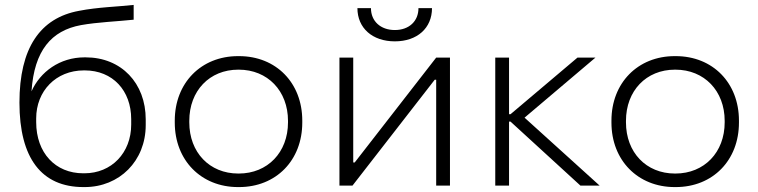

<svg xmlns="http://www.w3.org/2000/svg" viewBox="-20 -754 3081 780"><path d="M319 6H324C465 6 572 -100 572 -246V-269C572 -416 473 -521 328 -521H323C223 -521 143 -462 108 -383C119 -549 189 -630 309 -652C376 -664 458 -667 523 -674V-734C462 -727 377 -725 301 -710C143 -681 59 -559 59 -337C59 -111 149 6 319 6ZM318 -50C205 -50 127 -133 127 -258V-273C127 -384 207 -468 321 -468H324C438 -468 513 -386 513 -270V-248C513 -133 433 -50 323 -50Z M947 6H951C1102 6 1208 -103 1208 -256V-264C1208 -417 1102 -526 951 -526H947C797 -526 690 -417 690 -264V-256C690 -103 797 6 947 6ZM948 -49C831 -49 749 -135 749 -257V-263C749 -385 831 -471 948 -471H950C1067 -471 1150 -385 1150 -263V-257C1150 -135 1067 -49 950 -49Z M1432 -721C1432 -640 1493 -586 1584 -586C1675 -586 1735 -640 1735 -721H1680C1680 -668 1642 -632 1584 -632C1526 -632 1487 -668 1487 -721ZM1359 0H1412L1746 -430H1752V0H1808V-520H1752L1421 -94H1415V-520H1359Z M1992 0H2048V-260H2054L2338 0H2416L2111 -276L2399 -520H2326L2054 -290H2048V-520H1992Z M2721 6H2725C2876 6 2982 -103 2982 -256V-264C2982 -417 2876 -526 2725 -526H2721C2571 -526 2464 -417 2464 -264V-256C2464 -103 2571 6 2721 6ZM2722 -49C2605 -49 2523 -135 2523 -257V-263C2523 -385 2605 -471 2722 -471H2724C2841 -471 2924 -385 2924 -263V-257C2924 -135 2841 -49 2724 -49Z"/></svg>

Font: Fixel Display Light
Style: Regular
Weight: 300
Designer: AlfaBravo + MacPaw
Foundry: Kyrylo Tkachov, Marchela Mozhyna, Serhii Makarenko, Maria Weinstein, Zakhar Kryvoshyya
Version: Version 1.211